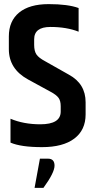

<svg xmlns="http://www.w3.org/2000/svg" viewBox="-20 -710 460 933"><path d="M213 61Q245 61 245 95Q245 129 191 203H148L174 61ZM23 -533Q23 -608 73 -649Q123 -690 216.5 -690Q310 -690 362 -671V-556Q304 -579 225 -579Q146 -579 146 -519V-492Q146 -462 157 -445.5Q168 -429 200 -412L315 -347Q396 -303 396 -213V-154Q396 -78 341 -36.5Q286 5 184 5Q82 5 31 -17V-133Q95 -106 176 -106Q275 -106 275 -168V-194Q275 -220 264.5 -234.5Q254 -249 226 -264L116 -324Q23 -375 23 -471Z"/></svg>

Font: Khand SemiBold
Style: Regular
Weight: 600
Designer: Devanagari: Sanchit Sawaria, Jyotish Sonowal; Latin: Satya Rajpurohit
Foundry: Indian Type Foundry
Version: Version 1.101;PS 1.0;hotconv 1.0.78;makeotf.lib2.5.61930; tt